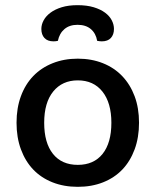

<svg xmlns="http://www.w3.org/2000/svg" viewBox="-20 -709 602 743"><path d="M518 -234Q518 -177 501 -131Q484 -85 453.5 -53Q423 -21 379 -3.5Q335 14 281 14Q227 14 183 -3.5Q139 -21 108.5 -53Q78 -85 61 -131Q44 -177 44 -234Q44 -291 61 -337Q78 -383 109 -415Q140 -447 184 -464.5Q228 -482 281 -482Q334 -482 378 -464.5Q422 -447 453 -414.5Q484 -382 501 -336.5Q518 -291 518 -234ZM281 -398Q221 -398 186 -355Q151 -312 151 -234Q151 -156 185 -113.5Q219 -71 281 -71Q343 -71 377 -113.5Q411 -156 411 -234Q411 -311 376.5 -354.5Q342 -398 281 -398ZM280 -613Q249 -613 229.5 -596.5Q210 -580 204 -551Q200 -550 196 -549.5Q192 -549 187 -549Q164 -549 152 -562Q140 -575 140 -597Q140 -614 149 -630.5Q158 -647 175.5 -660Q193 -673 219 -681Q245 -689 280 -689Q316 -689 342.5 -681Q369 -673 386.5 -660Q404 -647 412.5 -630.5Q421 -614 421 -597Q421 -575 409 -562Q397 -549 374 -549Q366 -549 356 -551Q351 -580 331.5 -596.5Q312 -613 280 -613Z"/></svg>

Font: Baloo Bhaina 2 Medium
Style: Regular
Weight: 500
Designer: Yesha Goshar, Manish Minz, Shuchita Grover and Ek Type
Foundry: Ek Type
Version: Version 1.640;hotconv 1.0.111;makeotfexe 2.5.65597; ttfautoh